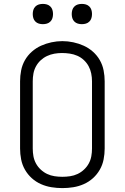

<svg xmlns="http://www.w3.org/2000/svg" viewBox="-20 -957 640 985"><path d="M300 8Q272 8 244 3.5Q216 -1 190 -12.5Q164 -24 143 -43Q122 -62 108 -86.5Q94 -111 88.5 -139Q83 -167 83 -195V-540Q83 -568 88.5 -596Q94 -624 108 -648.5Q122 -673 143.5 -692Q165 -711 190.5 -722.5Q216 -734 244 -740Q272 -746 300 -746Q328 -746 356 -740Q384 -734 409.5 -722.5Q435 -711 456.5 -692Q478 -673 492 -648.5Q506 -624 511.5 -596Q517 -568 517 -540V-195Q517 -167 511.5 -139Q506 -111 492 -86.5Q478 -62 457 -43Q436 -24 410 -12.5Q384 -1 356 3.5Q328 8 300 8ZM300 -50Q320 -50 340 -53Q360 -56 378 -64.5Q396 -73 411 -87Q426 -101 435.5 -118.5Q445 -136 448.5 -155.5Q452 -175 452 -195V-540Q452 -560 448 -580Q444 -600 434.5 -617.5Q425 -635 410 -649Q395 -663 376.5 -671Q358 -679 338 -682Q318 -685 298 -685Q278 -685 258.5 -681.5Q239 -678 221 -669.5Q203 -661 188.5 -647.5Q174 -634 164.5 -616.5Q155 -599 151.5 -579.5Q148 -560 148 -540V-195Q148 -175 151.5 -155.5Q155 -136 164.5 -118.5Q174 -101 189 -87Q204 -73 222 -64.5Q240 -56 260 -53Q280 -50 300 -50ZM400 -833Q389 -833 379 -836Q369 -839 361.5 -846.5Q354 -854 351 -864Q348 -874 348 -885Q348 -896 351 -906Q354 -916 361.5 -923.5Q369 -931 379 -934Q389 -937 400 -937Q411 -937 421 -934Q431 -931 438.5 -923.5Q446 -916 449 -906Q452 -896 452 -885Q452 -874 449 -864Q446 -854 438.5 -846.5Q431 -839 421 -836Q411 -833 400 -833ZM200 -833Q189 -833 179 -836Q169 -839 161.5 -846.5Q154 -854 151 -864Q148 -874 148 -885Q148 -896 151 -906Q154 -916 161.5 -923.5Q169 -931 179 -934Q189 -937 200 -937Q211 -937 221 -934Q231 -931 238.5 -923.5Q246 -916 249 -906Q252 -896 252 -885Q252 -874 249 -864Q246 -854 238.5 -846.5Q231 -839 221 -836Q211 -833 200 -833Z"/></svg>

Font: Iosevka Curly Light Extended
Style: Regular
Weight: 300
Width: 7
Monospace: yes
Designer: Belleve Invis
Foundry: Belleve Invis
Version: Version 11.1.0; ttfautohint (v1.8.3)